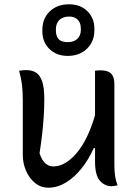

<svg xmlns="http://www.w3.org/2000/svg" viewBox="-20 -862 640 893"><path d="M102 -536Q128 -536 146.5 -525Q165 -514 175.5 -485Q186 -456 186 -403Q186 -360 183.5 -321.5Q181 -283 176.5 -242Q172 -201 164 -149Q184 -88 228 -88Q283 -88 335.5 -149Q388 -210 422 -326V-533Q429 -534 434.5 -534.5Q440 -535 447 -535Q482 -535 497 -519.5Q512 -504 512 -472V-93Q512 -35 527 0Q520 1 513 2.5Q506 4 499 4Q467 4 444.5 -21.5Q422 -47 422 -111V-173H416Q393 -121 359.5 -79Q326 -37 286.5 -13Q247 11 205 11Q170 11 143 -11Q116 -33 101 -68Q86 -103 86 -141V-394Q86 -435 82.5 -465.5Q79 -496 69 -533Q87 -536 102 -536ZM301 -842Q354 -842 386.5 -810Q419 -778 419 -728V-721Q419 -669 384.5 -635.5Q350 -602 295 -602Q243 -602 210 -634Q177 -666 177 -717V-723Q177 -776 211.5 -809Q246 -842 301 -842ZM302 -785Q273 -785 256.5 -769.5Q240 -754 240 -726V-719Q240 -690 258 -675Q273 -666 295 -666Q324 -666 340 -681.5Q356 -697 356 -723V-729Q356 -760 336 -775Q322 -785 302 -785Z"/></svg>

Font: Recursive Mn Csl St
Style: Regular
Weight: 400
Monospace: yes
Version: Version 1.079;hotconv 1.0.112;makeotfexe 2.5.65598; ttfautoh